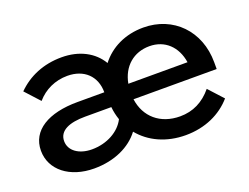

<svg xmlns="http://www.w3.org/2000/svg" viewBox="-87 -690 1142 881"><g transform="rotate(-20 483.5 -249.5)"><path d="M688 16C783 16 862 -21 914 -81L850 -151C808 -100 756 -74 693 -74C596 -74 530 -132 518 -221H924V-254C924 -407 818 -515 672 -515C584 -515 510 -479 463 -418C427 -479 359 -515 273 -515C184 -515 110 -483 55 -428L119 -358C156 -401 209 -426 269 -426C350 -426 403 -376 403 -297H272C130 -297 38 -243 38 -144C38 -50 122 16 241 16C340 16 420 -22 465 -82C515 -21 593 16 688 16ZM153 -149C153 -201 206 -222 282 -222H410C412 -200 417 -178 424 -158C398 -106 335 -70 261 -70C198 -70 153 -102 153 -149ZM520 -296C535 -377 593 -425 669 -425C744 -425 797 -375 809 -296Z"/></g></svg>

Font: LaHaus Display SemiBold
Style: Regular
Weight: 600
Designer: We are Make, BastardaType, Dalton Maag Ltd
Foundry: BastardaType, Dalton Maag Ltd
Version: Version 3.100;Glyphs 3.3 (3331)